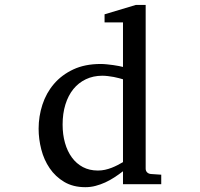

<svg xmlns="http://www.w3.org/2000/svg" viewBox="-20 -757 821 789"><path d="M485.4 -431.2Q479 -433.1 469 -435.8Q459 -438.5 447.5 -440.7Q436 -442.9 423.6 -444.3Q411.1 -445.8 400.4 -445.8Q363.3 -445.8 333 -431.4Q302.7 -417 281.5 -390.9Q260.3 -364.7 248.8 -327.6Q237.3 -290.5 237.3 -245.1Q237.3 -204.1 247.1 -169.7Q256.8 -135.3 275.4 -109.9Q293.9 -84.5 320.8 -70.3Q347.7 -56.2 382.3 -56.2Q397.5 -56.2 411.6 -59.3Q425.8 -62.5 439 -67.6Q452.1 -72.8 463.9 -78.9Q475.6 -85 485.4 -90.8ZM485.4 0V-53.2Q468.3 -40 450 -28.1Q431.6 -16.1 412.4 -7.3Q393.1 1.5 372.8 6.8Q352.5 12.2 330.6 12.2Q280.3 12.2 243.9 -9.5Q207.5 -31.2 184.1 -65.7Q160.6 -100.1 149.7 -142.8Q138.7 -185.5 138.7 -228Q138.7 -278.8 154.3 -326.9Q169.9 -375 201.7 -412.1Q233.4 -449.2 281.2 -471.7Q329.1 -494.1 393.6 -494.1Q405.3 -494.1 418.9 -492.7Q432.6 -491.2 445.6 -489.5Q458.5 -487.8 469 -485.6Q479.5 -483.4 485.4 -481.9V-665H409.7V-698.2L538.6 -736.8H578.6V-64Q578.6 -54.7 584.5 -48.8Q590.3 -43 599.6 -42L642.6 -39.1V0Z"/></svg>

Font: BabelStone Ogham Fixed
Style: Regular
Weight: 400
Monospace: yes
Designer: Andrew West
Foundry: BabelStone
Version: Version 2.02 March 14, 2022